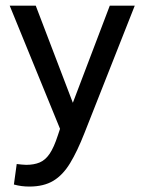

<svg xmlns="http://www.w3.org/2000/svg" viewBox="-20 -520 520 695"><path d="M86.4 155.3Q72.3 155.3 58.6 153.6Q44.9 151.9 30.3 147.9L40.5 73.7Q50.3 74.7 58.8 75.7Q67.4 76.7 74.7 76.7Q103 76.7 123.5 68.1Q144 59.6 159.7 36.6Q175.3 13.7 189.5 -30.3L197.3 -53.7L15.1 -499.5H109.4L243.7 -147.9L377.4 -499.5H467.8L285.6 -38.1Q259.8 27.8 233.6 70.8Q207.5 113.8 172.9 134.5Q138.2 155.3 86.4 155.3Z"/></svg>

Font: Pontano Sans Medium
Style: Regular
Weight: 500
Designer: Vernon Adams
Foundry: Vernon Adams
Version: Version 2.001